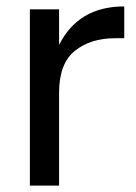

<svg xmlns="http://www.w3.org/2000/svg" viewBox="-20 -578 424 598"><path d="M164 0H73V-549H164V-438Q224 -558 367 -558V-459H339Q262 -459 213 -419.5Q164 -380 164 -289Z"/></svg>

Font: Ulagadi Sans
Style: Regular
Weight: 400
Designer: Ninad Kale (Devanagari), Jonny Pinhorn (Latin)
Foundry: Indian Type Foundry
Version: Version 3.01;March 29, 2020;FontCreator 12.0.0.2522 64-bit; 